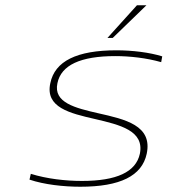

<svg xmlns="http://www.w3.org/2000/svg" viewBox="-20 -700 640 729"><path d="M341 -248C435 -226 529 -204 511 -116C496 -47 423 -13 291 -13C229 -13 158 -21 97 -40L92 -18C148 1 222 9 285 9C436 9 519 -32 537 -116C560 -224 455 -247 353 -270C266 -290 182 -310 198 -384C212 -453 286 -487 418 -487C472 -487 536 -480 592 -464L596 -486C548 -501 482 -509 422 -509C272 -509 188 -468 171 -384C151 -292 245 -270 341 -248ZM388 -556H408L536 -680H500Z"/></svg>

Font: LT Wave Mono Thin
Style: Italic
Weight: 100
Designer: Daniel Lyons
Version: Version 2.5 (Glyphs App)